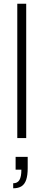

<svg xmlns="http://www.w3.org/2000/svg" viewBox="-20 -743 234 1033"><path d="M73 0V-723H121V0ZM51 270V243Q74 243 84.5 225.5Q95 208 95 170H64V101H129V162Q129 200 121 224Q113 248 96 259Q79 270 51 270Z"/></svg>

Font: Archivo Thin
Style: Regular
Weight: 250
Designer: Hector Gatti
Foundry: Omnibus-Type
Version: Version 2.001